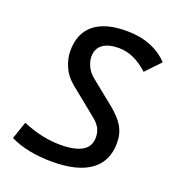

<svg xmlns="http://www.w3.org/2000/svg" viewBox="-130 -807 846 922"><g transform="rotate(20 293.0 -346.5)"><path d="M237.3 9.8Q110.8 9.8 23.4 -33.2L53.7 -122.1Q153.8 -80.1 246.6 -80.1Q396.5 -80.1 396.5 -170.4Q396.5 -197.8 385.7 -218Q375 -238.3 350.6 -257.8L210.9 -371.1Q173.3 -401.9 156 -442.1Q138.7 -482.4 138.7 -521Q138.7 -610.8 195.6 -657Q252.4 -703.1 360.8 -703.1Q496.1 -703.1 574.7 -620.6L503.9 -546.4Q431.6 -613.3 355 -613.3Q301.3 -613.3 272.2 -592Q243.2 -570.8 243.2 -529.3Q243.2 -507.3 254.9 -481.4Q266.6 -455.6 292.5 -434.6L412.6 -337.9Q459 -300.3 480 -264.4Q501 -228.5 501 -181.6Q501 -87.4 434.1 -38.8Q367.2 9.8 237.3 9.8Z"/></g></svg>

Font: Cascadia Mono
Style: Italic
Weight: 400
Italic angle: -10°
Monospace: yes
Designer: Aaron Bell
Foundry: Saja Typeworks
Version: Version 2404.023; ttfautohint (v1.8.4)